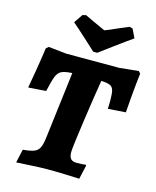

<svg xmlns="http://www.w3.org/2000/svg" viewBox="-129 -965 860 1061"><g transform="rotate(15 301.0 -435.0)"><path d="M125 -416 24 -409Q28 -431 40.5 -504Q53 -577 62 -643L76 -655L179 -644H482L591 -655L602 -643Q594 -576 588 -506Q582 -436 581 -416L480 -409L481 -457Q481 -498 475.5 -516Q470 -534 455 -540.5Q440 -547 405 -549Q391 -467 368.5 -309.5Q346 -152 346 -126Q346 -99 356.5 -87.5Q367 -76 390 -76Q410 -76 424 -77Q438 -78 442 -79L445 -74L427 5Q406 4 351 2Q296 0 245 0Q209 0 148 3.5Q87 7 67 8L84 -69Q128 -73 148 -81Q168 -89 177.5 -107.5Q187 -126 192 -166L239 -549Q197 -547 178 -537.5Q159 -528 149 -503Q139 -478 125 -416ZM343 -693H320Q305 -707 256.5 -751.5Q208 -796 176 -823L210 -873L230 -878Q242 -873 278 -855Q297 -847 315.5 -838Q334 -829 348 -823Q365 -828 422 -854Q473 -876 479 -878L497 -873L521 -823Q482 -796 422 -751.5Q362 -707 343 -693Z"/></g></svg>

Font: Alegreya SC ExtraBold
Style: Italic
Weight: 800
Italic angle: -7°
Designer: Juan Pablo del Peral
Foundry: Huerta Tipografica
Version: Version 2.007; ttfautohint (v1.6)